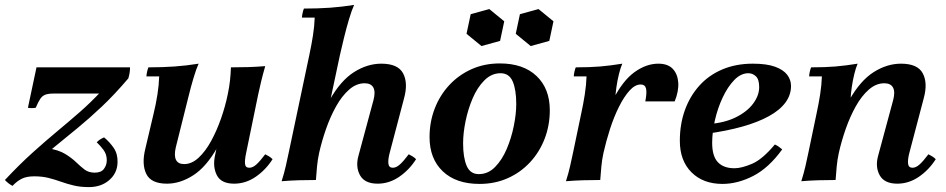

<svg xmlns="http://www.w3.org/2000/svg" viewBox="-47 -735 3862 784"><path d="M-27 0Q34 -65 87.5 -113Q141 -161 188.5 -200.5Q236 -240 280 -278.5Q324 -317 366 -362L477 -415Q420 -348 368.5 -299.5Q317 -251 269.5 -212Q222 -173 176 -135.5Q130 -98 84 -53ZM316 29Q282 29 254.5 22.5Q227 16 202 7Q177 -2 151 -8.5Q125 -15 93 -15Q62 -15 42.5 -5.5Q23 4 4 24Q-13 15 -27 0L146 -130Q192 -123 219 -106.5Q246 -90 264 -72.5Q282 -55 298.5 -42.5Q315 -30 340 -30Q366 -30 377.5 -45.5Q389 -61 389 -81Q389 -105 375.5 -123Q362 -141 348 -154Q359 -166 378 -174Q400 -156 417 -131.5Q434 -107 433 -72Q432 -28 399 0.5Q366 29 316 29ZM67 -295 102 -460H484Q484 -438 477 -415L382 -353H172Q151 -353 138.5 -348.5Q126 -344 117.5 -331.5Q109 -319 99 -295Q82 -292 67 -295Z M635 15Q570 15 550.5 -24.5Q531 -64 546 -126L580 -270Q590 -311 596 -350Q602 -389 603 -423H551Q551 -430 553.5 -441.5Q556 -453 559 -460Q617 -460 666 -463.5Q715 -467 764 -475Q754 -453 743 -416Q732 -379 722.5 -340Q713 -301 705 -270L671 -134Q663 -100 671.5 -82.5Q680 -65 705 -65Q736 -65 764 -91Q792 -117 815 -159Q838 -201 855.5 -251Q873 -301 883 -350H914Q886 -214 841 -134Q796 -54 742.5 -19.5Q689 15 635 15ZM909 15Q856 15 838.5 -19.5Q821 -54 831 -100L883 -350Q889 -378 892 -405Q895 -432 896 -460Q932 -460 966 -461Q1000 -462 1036 -465Q1026 -430 1019.5 -403Q1013 -376 1007 -348L958 -110Q952 -82 953.5 -66Q955 -50 971 -50Q985 -50 1000 -63.5Q1015 -77 1036 -105Q1044 -101 1051.5 -96.5Q1059 -92 1066 -85Q1038 -41 997 -13Q956 15 909 15Z M1103 5Q1114 -30 1120 -57Q1126 -84 1132 -112L1216 -510Q1225 -552 1231 -590.5Q1237 -629 1238 -663H1186Q1186 -670 1188.5 -681.5Q1191 -693 1194 -700Q1252 -700 1301 -703.5Q1350 -707 1399 -715Q1389 -693 1378 -656Q1367 -619 1357.5 -580Q1348 -541 1341 -510L1256 -110Q1250 -82 1247.5 -55Q1245 -28 1243 0Q1207 0 1173 1Q1139 2 1103 5ZM1495 15Q1442 15 1423 -19.5Q1404 -54 1417 -100L1478 -326Q1487 -360 1477.5 -377.5Q1468 -395 1442 -395Q1408 -395 1378.5 -369Q1349 -343 1325.5 -301Q1302 -259 1284.5 -209Q1267 -159 1256 -110H1225Q1254 -247 1299 -326.5Q1344 -406 1398.5 -440.5Q1453 -475 1510 -475Q1578 -475 1599 -435.5Q1620 -396 1603 -334L1544 -110Q1537 -83 1539 -66.5Q1541 -50 1557 -50Q1571 -50 1586 -63.5Q1601 -77 1622 -105Q1630 -101 1637.5 -96.5Q1645 -92 1652 -85Q1624 -41 1583 -13Q1542 15 1495 15Z M1997 -436Q1960 -436 1931 -407Q1902 -378 1883 -333.5Q1864 -289 1854 -240Q1844 -191 1844 -150Q1844 -92 1858.5 -58Q1873 -24 1908 -24L1911 16Q1815 16 1761 -35.5Q1707 -87 1707 -175Q1707 -237 1728 -291.5Q1749 -346 1787.5 -387.5Q1826 -429 1878.5 -452.5Q1931 -476 1994 -476ZM1908 -24Q1946 -24 1974.5 -53Q2003 -82 2022 -126.5Q2041 -171 2051 -220.5Q2061 -270 2061 -310Q2061 -369 2046.5 -402.5Q2032 -436 1997 -436L1994 -476Q2090 -476 2144 -424.5Q2198 -373 2198 -285Q2198 -223 2177 -168.5Q2156 -114 2117.5 -72.5Q2079 -31 2026.5 -7.5Q1974 16 1911 16ZM1951 -698 2012 -648 1995 -568 1919 -547 1858 -597 1875 -677ZM2152 -698 2213 -648 2196 -568 2120 -547 2059 -597 2076 -677Z M2264 5Q2275 -30 2281 -57Q2287 -84 2293 -112L2326 -270Q2335 -311 2341 -350Q2347 -389 2348 -423H2296Q2296 -430 2298.5 -441.5Q2301 -453 2304 -460Q2362 -460 2403.5 -463.5Q2445 -467 2494 -475Q2487 -459 2480.5 -433Q2474 -407 2470 -379Q2466 -351 2465 -326L2417 -110Q2411 -82 2408.5 -55Q2406 -28 2404 0Q2368 0 2334 1Q2300 2 2264 5ZM2588 -321Q2595 -357 2591 -373.5Q2587 -390 2569 -390Q2546 -390 2523.5 -365Q2501 -340 2480.5 -299Q2460 -258 2444 -208.5Q2428 -159 2417 -110H2386Q2415 -247 2455.5 -326.5Q2496 -406 2544 -440.5Q2592 -475 2641 -475Q2680 -475 2700 -454Q2720 -433 2722.5 -398Q2725 -363 2708 -321Z M2952 -48Q2981 -48 3023.5 -66Q3066 -84 3117 -145Q3126 -141 3133 -136Q3140 -131 3147 -125Q3092 -49 3028.5 -16.5Q2965 16 2903 16Q2824 16 2776.5 -31.5Q2729 -79 2729 -160Q2729 -228 2749.5 -285Q2770 -342 2808.5 -385Q2847 -428 2902.5 -451.5Q2958 -475 3027 -475Q3084 -475 3118 -462.5Q3152 -450 3167.5 -429.5Q3183 -409 3183 -384Q3183 -347 3160 -316Q3137 -285 3092.5 -260.5Q3048 -236 2984 -218Q2920 -200 2839 -189L2840 -228Q2908 -232 2955.5 -255Q3003 -278 3028 -311.5Q3053 -345 3053 -379Q3053 -411 3039.5 -423.5Q3026 -436 3009 -436Q2978 -436 2951 -408Q2924 -380 2903.5 -336Q2883 -292 2872 -243Q2861 -194 2861 -152Q2861 -97 2884.5 -72.5Q2908 -48 2952 -48Z M3225 5Q3236 -30 3242 -57Q3248 -84 3254 -112L3287 -270Q3296 -311 3302 -350Q3308 -389 3309 -423H3257Q3257 -430 3259.5 -441.5Q3262 -453 3265 -460Q3323 -460 3364.5 -463.5Q3406 -467 3455 -475Q3448 -459 3441.5 -433Q3435 -407 3431 -379Q3427 -351 3426 -326L3378 -110Q3372 -82 3369.5 -55Q3367 -28 3365 0Q3329 0 3295 1Q3261 2 3225 5ZM3617 15Q3564 15 3545 -19.5Q3526 -54 3539 -100L3600 -326Q3609 -360 3599.5 -377.5Q3590 -395 3564 -395Q3530 -395 3500.5 -369Q3471 -343 3447.5 -301Q3424 -259 3406.5 -209Q3389 -159 3378 -110H3347Q3376 -247 3421 -326.5Q3466 -406 3520.5 -440.5Q3575 -475 3632 -475Q3700 -475 3721 -435.5Q3742 -396 3725 -334L3666 -110Q3659 -83 3661 -66.5Q3663 -50 3679 -50Q3693 -50 3708 -63.5Q3723 -77 3744 -105Q3752 -101 3759.5 -96.5Q3767 -92 3774 -85Q3746 -41 3705 -13Q3664 15 3617 15Z"/></svg>

Font: Poltawski Nowy
Style: Bold Italic
Weight: 700
Italic angle: -12°
Designer: Adam Pótawski, Mateusz Machalski, Borys Kosmynka, Ania Wieluska
Foundry: Capitalics.wtf
Version: Version 1.001;gftools[0.9.25]